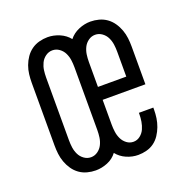

<svg xmlns="http://www.w3.org/2000/svg" viewBox="-102 -623 704 726"><g transform="rotate(-20 250.0 -260.0)"><path d="M164 8Q147 8 130 3.5Q113 -1 99 -11Q85 -21 75 -35.5Q65 -50 59 -66.5Q53 -83 51 -100Q49 -117 49 -134V-386Q49 -403 51 -420Q53 -437 59 -453.5Q65 -470 75 -484.5Q85 -499 99 -509Q113 -519 130 -523.5Q147 -528 164 -528Q188 -528 211.5 -518Q235 -508 250 -489Q265 -508 288.5 -518Q312 -528 336 -528Q353 -528 370 -523.5Q387 -519 401 -509Q415 -499 425 -484.5Q435 -470 441 -453.5Q447 -437 449 -420Q451 -403 451 -386V-234H279V-134Q279 -120 281 -105Q283 -90 289.5 -76.5Q296 -63 308 -54Q320 -45 335 -45Q350 -45 362 -54.5Q374 -64 380 -77.5Q386 -91 388.5 -106Q391 -121 391 -136V-141H449V-133Q449 -116 446.5 -99Q444 -82 438 -66Q432 -50 422.5 -35.5Q413 -21 399.5 -11Q386 -1 369 3.5Q352 8 335 8Q311 8 288 -2Q265 -12 250 -31Q235 -11 211.5 -1.5Q188 8 164 8ZM279 -286H393V-386Q393 -401 391 -415.5Q389 -430 382.5 -443.5Q376 -457 363.5 -466Q351 -475 336 -475Q321 -475 308.5 -466Q296 -457 289.5 -443.5Q283 -430 281 -415.5Q279 -401 279 -386ZM164 -45Q179 -45 191.5 -54Q204 -63 210.5 -76.5Q217 -90 219 -104.5Q221 -119 221 -134V-386Q221 -401 219 -415.5Q217 -430 210.5 -443.5Q204 -457 191.5 -466Q179 -475 164 -475Q149 -475 136.5 -466Q124 -457 117.5 -443.5Q111 -430 109 -415.5Q107 -401 107 -386V-134Q107 -119 109 -104.5Q111 -90 117.5 -76.5Q124 -63 136.5 -54Q149 -45 164 -45Z"/></g></svg>

Font: Iosevka Term Curly Light
Style: Regular
Weight: 300
Designer: Belleve Invis
Foundry: Belleve Invis
Version: Version 32.3.0